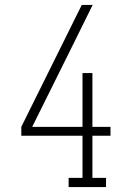

<svg xmlns="http://www.w3.org/2000/svg" viewBox="-20 -755 540 775"><path d="M257 0V-37H313V-207H66V-243L310 -735H354L265 -555L110 -243H313V-460H353V-243H426V-207H353V-37H408V0Z"/></svg>

Font: Iosevka Slab Extralight
Style: Regular
Weight: 200
Monospace: yes
Designer: Belleve Invis
Foundry: Belleve Invis
Version: Version 11.1.1; ttfautohint (v1.8.3)